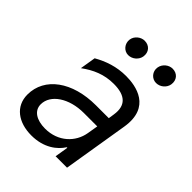

<svg xmlns="http://www.w3.org/2000/svg" viewBox="-215 -866 995 995"><g transform="rotate(45 282.0 -368.5)"><path d="M250 -636.4C281.2 -636.4 306.8 -660.5 311.1 -687.5C316.8 -723 294 -750 258.5 -750C231.5 -750 203.1 -728.7 198.9 -698.9C194.2 -666.2 218.8 -636.4 250 -636.4ZM454.5 -636.4C485.8 -636.4 511.4 -660.5 515.6 -687.5C521.3 -723 498.6 -750 463.1 -750C436.1 -750 408.4 -728.7 403.4 -698.9C397.7 -664.8 423.3 -636.4 454.5 -636.4ZM189.6 12.8C281.2 12.8 336.6 -32 362.9 -73.9H367.2L355.1 0H438.9L497.9 -359.4C526.3 -531.2 390.6 -552.6 319.6 -552.6C250 -552.6 191.8 -532 139.2 -502.1L125 -415.5C177.6 -453.8 232.2 -478.7 303.3 -478.7C387.8 -478.7 426.8 -443.2 415.5 -367.9L410.5 -334.5H316.1C144.2 -334.5 25.6 -248.6 25.6 -122.9C25.6 -36.9 94.5 12.8 189.6 12.8ZM215.2 -62.5C152 -62.5 110.1 -89.5 110.1 -135.7C110.1 -207.4 192.5 -262.1 299.7 -262.1H398.4L388.5 -203.1C375.7 -126.4 311.1 -62.5 215.2 -62.5Z"/></g></svg>

Font: TID UI
Style: Italic
Weight: 400
Italic angle: -9.39999°
Designer: The TID Project Authors
Foundry: Bakken & Bæck
Version: Version 1.001;hotconv 1.0.109;makeotfexe 2.5.65596